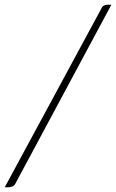

<svg xmlns="http://www.w3.org/2000/svg" viewBox="-29 -746 488 807"><path d="M-9 41 397 -710Q400 -718 407 -722Q414 -726 422 -726H439L36 25Q32 34 23.5 37.5Q15 41 8 41Z"/></svg>

Font: Aleo ExtraLight
Style: Italic
Weight: 250
Italic angle: -7°
Designer: Alessio Laiso
Foundry: Alessio Laiso
Version: Version 2.001;gftools[0.9.29]